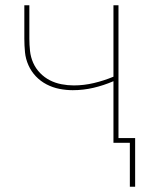

<svg xmlns="http://www.w3.org/2000/svg" viewBox="-20 -540 540 726"><path d="M471 166V0H409V-233Q372 -217 333.5 -208Q295 -199 255 -199Q230 -199 204.5 -204Q179 -209 156 -221Q133 -233 115.5 -251.5Q98 -270 87.5 -293.5Q77 -317 74.5 -342.5Q72 -368 72 -394V-520H91V-394Q91 -371 93.5 -347.5Q96 -324 105.5 -302.5Q115 -281 131.5 -264Q148 -247 168.5 -236.5Q189 -226 212.5 -221.5Q236 -217 259 -217Q297 -217 335 -226Q373 -235 409 -250V-520H428V-18H491V166Z"/></svg>

Font: Zed Mono Thin
Style: Regular
Weight: 100
Monospace: yes
Designer: Belleve Invis
Foundry: Belleve Invis
Version: Version 1.0.0; ttfautohint (v1.8.4)